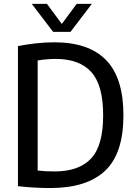

<svg xmlns="http://www.w3.org/2000/svg" viewBox="-20 -967 704 994"><path d="M240.5 6.5Q201 6.5 159.8 4.2Q118.5 2 73 -3V-728.5Q116.5 -737 165 -742.5Q213.5 -748 261.5 -748Q439.5 -748 529.2 -656Q619 -564 619 -370Q619 -172 524 -82.8Q429 6.5 240.5 6.5ZM263.5 -79.5Q388 -79.5 451 -145.8Q514 -212 514 -370Q514 -526.5 452.5 -594.2Q391 -662 268 -662Q224 -662 175 -654V-84Q198 -81.5 219.2 -80.5Q240.5 -79.5 263.5 -79.5ZM255 -802 144.5 -947H223L300 -843L377 -947H455.5L345 -802Z"/></svg>

Font: Encode Sans SmCnd Md
Style: Regular
Weight: 500
Width: 4
Designer: Multiple Designers
Foundry: Impallari Type
Version: Version 3.002; ttfautohint (v1.8.3) -l 8 -r 50 -G 200 -x 14 